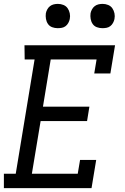

<svg xmlns="http://www.w3.org/2000/svg" viewBox="-22 -968 642 988"><path d="M-2 0V-74H59L156 -662H105L104 -735H570L546 -590H463L475 -662H239L199 -419H438L426 -345H187L142 -74H378L390 -145H473L449 0ZM505 -823Q490 -823 476.5 -828Q463 -833 455 -844.5Q447 -856 444.5 -870.5Q442 -885 444 -900Q446 -910 451.5 -920Q457 -930 465.5 -936.5Q474 -943 484.5 -945.5Q495 -948 506 -948Q521 -948 534.5 -942.5Q548 -937 556 -925.5Q564 -914 567 -899.5Q570 -885 567 -870Q565 -860 559.5 -850Q554 -840 545.5 -833.5Q537 -827 526.5 -825Q516 -823 505 -823ZM275 -823Q260 -823 246.5 -828Q233 -833 225 -844.5Q217 -856 214.5 -870.5Q212 -885 214 -900Q216 -910 221.5 -920Q227 -930 235.5 -936.5Q244 -943 254.5 -945.5Q265 -948 276 -948Q291 -948 304.5 -942.5Q318 -937 326 -925.5Q334 -914 337 -899.5Q340 -885 337 -870Q335 -860 329.5 -850Q324 -840 315.5 -833.5Q307 -827 296.5 -825Q286 -823 275 -823Z"/></svg>

Font: Iosevka Etoile
Style: Italic
Weight: 400
Italic angle: -9°
Designer: Belleve Invis
Foundry: Belleve Invis
Version: Version 22.1.2; ttfautohint (v1.8.4)